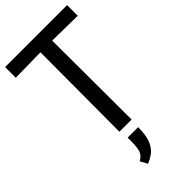

<svg xmlns="http://www.w3.org/2000/svg" viewBox="-288 -758 1056 1056"><g transform="rotate(-45 240.0 -230.0)"><path d="M192 0 194 -616 -1 -613V-696H481V-613L285 -616L287 0ZM179 236 156 194Q184 179 192.5 155.5Q201 132 201 81V55H283L282 76Q280 130 264 162.5Q248 195 225 211Q202 227 179 236Z"/></g></svg>

Font: Ruda Medium
Style: Regular
Weight: 500
Version: Version 2.001